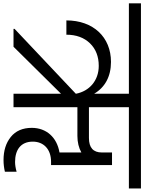

<svg xmlns="http://www.w3.org/2000/svg" viewBox="91 -898 838 1115"><g transform="rotate(90 510.5 -341.0)"><path d="M498 -670V-468C461 -531 398 -566 313 -566C169 -566 72 -463 72 -307H155C155 -364 172 -410 205 -444C238 -478 282 -495 336 -495C421 -495 483 -441 498 -362L121 -6V0H225L498 -276V0H576V-371H743C780 -371 812 -379 839 -394V-267C751 -252 696 -191 696 -106C696 -53 714 -12 749 16C784 44 828 58 883 58C907 58 930 55 951 50V-18C930 -12 911 -9 894 -9C825 -9 776 -41 776 -112C776 -173 818 -218 893 -218H912V-572H839V-513C839 -463 811 -438 755 -438H576V-670H1048V-740H-27V-670Z"/></g></svg>

Font: Poppins
Style: Regular
Weight: 400
Designer: Ninad Kale (Devanagari), Jonny Pinhorn (Latin)
Foundry: Indian Type Foundry
Version: 4.004